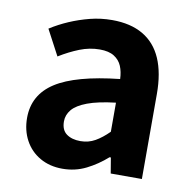

<svg xmlns="http://www.w3.org/2000/svg" viewBox="-70 -644 730 728"><g transform="rotate(10 295.5 -280.0)"><path d="M216 14Q167 14 129.5 -7.5Q92 -29 71.5 -67Q51 -105 51 -153Q51 -242 128 -291.5Q205 -341 373 -359Q372 -387 363 -408.5Q354 -430 333.5 -443Q313 -456 278 -456Q239 -456 201 -441Q163 -426 124 -402L72 -500Q105 -521 142 -537Q179 -553 220 -563.5Q261 -574 305 -574Q376 -574 424 -546Q472 -518 496 -463Q520 -408 520 -327V0H400L390 -60H385Q349 -28 307 -7Q265 14 216 14ZM265 -101Q296 -101 321.5 -115.5Q347 -130 373 -156V-268Q305 -260 265 -245Q225 -230 208 -209.5Q191 -189 191 -164Q191 -131 211.5 -116Q232 -101 265 -101Z"/></g></svg>

Font: Noto Sans SC
Style: Bold
Weight: 700
Designer: Ryoko NISHIZUKA  (kana, bopomofo & ideographs); Paul D. Hunt (Latin, Greek & Cyrillic); Sandoll Communications , Soo-you
Foundry: Adobe
Version: Version 2.004-H2;hotconv 1.0.118;makeotfexe 2.5.65603